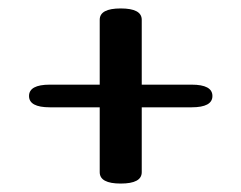

<svg xmlns="http://www.w3.org/2000/svg" viewBox="-20 -435 572 455"><path d="M266.1 0Q216.3 0 216.3 -26.9V-180.7H98.1Q48.8 -180.7 48.8 -207.5Q48.8 -234.4 98.1 -234.4H216.3V-388.2Q216.3 -415 266.1 -415Q315.9 -415 315.9 -388.2V-234.4H434.1Q483.4 -234.4 483.4 -207.5Q483.4 -180.7 434.1 -180.7H315.9V-26.9Q315.9 0 266.1 0Z"/></svg>

Font: Gayathri
Style: Bold
Weight: 700
Designer: Binoy Dominic <binoy.domenic@gmail.com>
Foundry: SMC
Version: Version 1.000